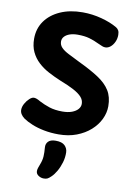

<svg xmlns="http://www.w3.org/2000/svg" viewBox="-113 -843 850 1224"><g transform="rotate(10 312.5 -231.0)"><path d="M546.1 -716.9Q555.2 -711.7 561.8 -701.1Q568.4 -690.4 568.4 -671.1Q568.4 -646.7 558.6 -625.4Q548.7 -604.1 533.2 -591.5Q517.8 -578.9 500.1 -578.9Q490.3 -578.9 480.6 -582.8Q470.8 -586.7 452 -595.1Q422 -609.8 390.5 -618.9Q359 -628.1 314 -628.1Q285.6 -628.1 263.6 -620.7Q241.7 -613.3 228.9 -599.7Q216.2 -586 216.2 -567.6Q216.2 -544.7 232.6 -527.8Q248.9 -511 279.6 -495.6Q310.3 -480.1 352.3 -459.1Q430.3 -422.1 481.9 -388.4Q533.6 -354.7 559.2 -313.4Q584.8 -272.1 584.8 -212.2Q584.8 -169.2 564.9 -127.9Q545.1 -86.7 507.9 -53.6Q470.8 -20.6 419 -0.8Q367.2 19 302.6 19Q252.6 19 208.2 10.3Q163.8 1.6 129.3 -12.8Q94.8 -27.1 72.8 -42.3Q41.7 -65.6 41.7 -94Q41.7 -113.8 53 -134.3Q64.3 -154.8 80.1 -169.3Q95.8 -183.9 108.9 -183.9Q116.9 -183.9 127.4 -180.1Q137.9 -176.2 150.9 -168.2Q181.2 -152.2 217.1 -140.4Q252.9 -128.7 301.6 -128.7Q338.1 -128.7 363.4 -138.3Q388.8 -148 402.2 -163.5Q415.6 -179 415.6 -197.8Q415.6 -222.7 398.1 -242.1Q380.7 -261.6 345.3 -280.6Q310 -299.7 254.2 -321.1Q213.3 -338.1 175.5 -358.3Q137.7 -378.4 108.2 -405.9Q78.7 -433.3 61.4 -469.8Q44.1 -506.3 44.1 -555Q44.1 -620.1 78.8 -669.3Q113.6 -718.4 175.9 -746.2Q238.2 -774 321 -774Q383 -774 443.5 -757.9Q504 -741.9 546.1 -716.9ZM232.3 116.7Q230.3 92.7 245.3 77.3Q260.3 61.9 293.2 61.9Q333.9 61.9 352.2 79.9Q370.4 98 371.2 123.1Q372.2 156.9 362.5 189.4Q352.8 221.9 337.7 248Q322.7 274.1 306.3 289.6Q291.9 303.6 282.7 308Q273.6 312.4 258.8 312.4Q240.4 312.4 224.4 301.7Q208.3 290.9 208.3 272.8Q208.3 263.2 211.9 252.3Q215.4 241.4 221.2 226.8Q232.2 199.3 233.7 173.5Q235.1 147.7 232.3 116.7Z"/></g></svg>

Font: Playpen Sans Thai
Style: Regular
Weight: 400
Designer: Sirin Gunkloy, Laura Meseguer, Veronika Burian, José Scaglione
Foundry: TypeTogether
Version: Version 2.000